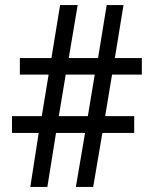

<svg xmlns="http://www.w3.org/2000/svg" viewBox="-20 -734 603 754"><path d="M99 0 132 -212H27V-278H144L171 -441H58V-506H182L216 -714H285L250 -506H365L399 -714H465L431 -506H537V-441H420L393 -278H507V-212H382L346 0H278L314 -212H200L166 0ZM211 -278H325L352 -441H238Z"/></svg>

Font: Noto Sans Mono SemiCondensed
Style: Regular
Weight: 400
Width: 4
Designer: Monotype Design Team
Foundry: Monotype Imaging Inc.
Version: Version 2.010